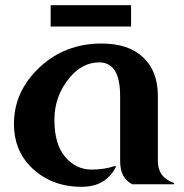

<svg xmlns="http://www.w3.org/2000/svg" viewBox="-20 -716 716 746"><path d="M493.7 0Q446.8 -23.9 446.8 -89.8V-341.8Q446.8 -409.2 426.3 -441.4Q405.8 -473.6 365.7 -473.6Q301.3 -473.6 252 -416Q191.4 -344.2 191.4 -251Q191.4 -157.2 231.4 -108.4Q273.9 -57.1 335.9 -57.1Q385.7 -57.1 427.2 -71.3L430.7 -67.9Q418 -42.5 396 -22.9Q359.4 9.8 296.4 9.8Q176.3 9.8 98.1 -69.3Q34.2 -134.3 34.2 -234.4Q34.2 -360.4 133.1 -453.6Q231.9 -546.9 374.5 -546.9Q479.5 -546.9 536.1 -493.2Q593.3 -439.5 593.3 -344.2V-89.8Q593.3 -26.4 656.7 -4.9V0ZM176.8 -695.8H489.3V-612.8H176.8Z"/></svg>

Font: Berenika
Style: Bold
Weight: 700
Designer: Wojciech Kalinowski "wmk69" (wmk69@o2.pl)
Foundry: Wojciech Kalinowski "wmk69" (wmk69@o2.pl)
Version: Version 3.1.0; 2021-05-14